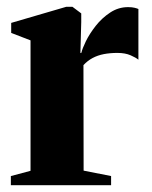

<svg xmlns="http://www.w3.org/2000/svg" viewBox="-20 -546 448 566"><path d="M12 0V-27L70 -42.5V-427L13 -449V-478.5L175.5 -526H193.5L219.5 -506.5V-481L217 -389.5L220 -390.5Q222.5 -402.5 233.2 -424.5Q244 -446.5 262.2 -469.8Q280.5 -493 304.8 -509Q329 -525 357.5 -525Q369 -525 376.2 -523.2Q383.5 -521.5 388 -519.5V-370Q381 -376 365 -383Q349 -390 326 -390Q304.5 -390 286.2 -386.5Q268 -383 253 -375Q238 -367 226 -354L226.5 -43L307.5 -27V0Z"/></svg>

Font: Merriweather 120pt ExtraBold
Style: Regular
Weight: 800
Version: Version 2.100